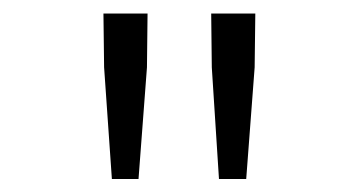

<svg xmlns="http://www.w3.org/2000/svg" viewBox="-20 -786 540 289"><path d="M309.6 -516.6 298.8 -684.6 297.9 -765.6H364.3L363.3 -684.6L350.6 -516.6ZM148.4 -516.6 136.7 -684.6 135.7 -765.6H202.1L201.2 -684.6L188.5 -516.6Z"/></svg>

Font: Gen Shin Gothic Monospace Light
Style: Regular
Weight: 300
Designer: [Source Han Sans]
Ryoko NISHIZUKA  (kana & ideographs); Paul D. Hunt (Latin, Greek & Cyrillic); Wenlong ZHANG  (bopomofo
Version: Version 1.002.20150607